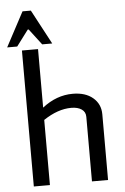

<svg xmlns="http://www.w3.org/2000/svg" viewBox="-69 -966 658 1010"><g transform="rotate(-5 260.0 -461.5)"><path d="M153 -718V-409Q228 -468 314 -468Q381 -468 420.5 -434.5Q460 -401 460 -347V0H375V-341Q375 -367 354.5 -381Q334 -395 300 -395Q229 -395 153 -344V0H68V-718ZM230 -741H177L113 -825H108L45 -741H-8L89 -923H133Z"/></g></svg>

Font: Average Sans
Style: Regular
Weight: 400
Designer: Eduardo Rodriguez Tunni
Foundry: Eduardo Rodriguez Tunni
Version: Version 1.001